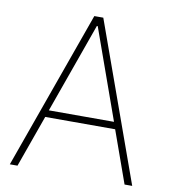

<svg xmlns="http://www.w3.org/2000/svg" viewBox="-80 -776 748 845"><g transform="rotate(10 294.0 -353.5)"><path d="M20.5 0 273.4 -707H313.5L567.4 0H533.2L450.2 -232.4H137.7L54.7 0ZM439.5 -263.7 295.9 -666H292L148.4 -263.7Z"/></g></svg>

Font: Pretendard Thin
Style: Regular
Weight: 100
Designer: Base glyphs from Inter by Rasmus Andersson; Hangeul glyphs from Noto Sans CJK(Source Han Sans) by Jang Soo-young and Kan
Foundry: Kil Hyung-jin
Version: Version 1.309